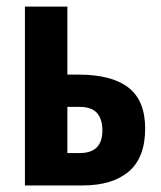

<svg xmlns="http://www.w3.org/2000/svg" viewBox="-20 -567 491 587"><path d="M186 -338.9H220.2Q321.3 -338.9 372.6 -299.3Q423.8 -259.8 423.8 -173.8Q423.8 -85.4 373.8 -42.7Q323.7 0 231.9 0H56.2V-546.9H186ZM293 -168Q293 -203.1 276.4 -221.7Q259.8 -240.2 223.1 -240.2H186V-99.1H224.1Q293 -99.1 293 -168Z"/></svg>

Font: Open Sans Condensed
Style: Bold
Weight: 700
Width: 3
Designer: Monotype Design Team
Foundry: Monotype Imaging Inc.
Version: Version 3.003; ttfautohint (v1.8.4)